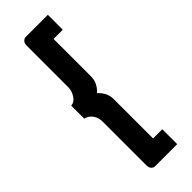

<svg xmlns="http://www.w3.org/2000/svg" viewBox="-258 -759 809 809"><g transform="rotate(-45 146.5 -354.5)"><path d="M190 -651V-427Q190 -389 158 -360Q190 -331 190 -293V-58H245V31H113Q104 31 97 23.5Q90 16 90 1V-259Q90 -283 77 -300.5Q64 -318 44 -322V-400Q63 -400 76.5 -420.5Q90 -441 90 -461V-710Q90 -726 97.5 -733Q105 -740 113 -740H245V-651Z"/></g></svg>

Font: Raleway-v4020 SemiBold
Style: Regular
Weight: 600
Designer: Matt McInerney, Pablo Impallari, Rodrigo Fuenzalida
Foundry: Matt McInerney, Pablo Impallari, Rodrigo Fuenzalida
Version: Version 4.020;PS 004.020;hotconv 1.0.88;makeotf.lib2.5.64775